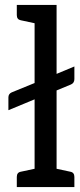

<svg xmlns="http://www.w3.org/2000/svg" viewBox="-20 -757 323 777"><path d="M48 0V-41Q48 -59 64 -62L120 -74V-355L14 -311V-363Q14 -377 27 -383L120 -421V-663L64 -675Q48 -678 48 -696V-737H209V-458L281 -488V-437Q281 -421 267 -415L209 -391V-74L265 -62Q281 -59 281 -41V0Z"/></svg>

Font: Aleo
Style: Regular
Weight: 400
Designer: Alessio Laiso
Foundry: Alessio Laiso
Version: Version 2.001; ttfautohint (v1.8.4.7-5d5b);gftools[0.9.29]